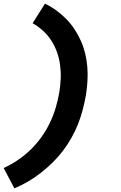

<svg xmlns="http://www.w3.org/2000/svg" viewBox="-35 -861 655 1042"><path d="M43 161 -15 51Q26 32 63.5 6.5Q101 -19 133 -50.5Q165 -82 191.5 -119.5Q218 -157 236.5 -196Q255 -235 267.5 -277Q280 -319 287 -361Q293 -398 294.5 -435Q296 -472 291 -509Q286 -546 274 -579Q262 -612 243 -641.5Q224 -671 198 -694.5Q172 -718 142 -735L209 -841Q241 -826 270.5 -804.5Q300 -783 325 -757.5Q350 -732 370 -701.5Q390 -671 404.5 -638Q419 -605 427.5 -569.5Q436 -534 439 -496Q442 -458 439.5 -419.5Q437 -381 431 -343Q424 -304 413.5 -264Q403 -224 388 -186.5Q373 -149 352.5 -112.5Q332 -76 306.5 -42.5Q281 -9 251 20.5Q221 50 188 76Q155 102 118.5 123.5Q82 145 43 161Z"/></svg>

Font: Iosevka Slab HvExObl
Style: Regular
Weight: 900
Width: 7
Italic angle: -9°
Monospace: yes
Designer: Belleve Invis
Foundry: Belleve Invis
Version: Version 11.1.1; ttfautohint (v1.8.3)